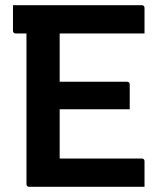

<svg xmlns="http://www.w3.org/2000/svg" viewBox="-20 -720 640 740"><path d="M93 0Q82 0 82 -11V-591H41Q30 -591 30 -602V-700H526Q537 -700 537 -689V-591H210V-405H469Q480 -405 480 -394V-299H210V-109H526Q537 -109 537 -98V0Z"/></svg>

Font: Recursive Mn Lnr St SmB
Style: Regular
Weight: 600
Monospace: yes
Version: Version 1.079;hotconv 1.0.112;makeotfexe 2.5.65598; ttfautoh